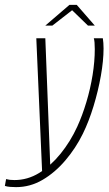

<svg xmlns="http://www.w3.org/2000/svg" viewBox="-97 -652 446 788"><path d="M-31 116Q-43 116 -55.5 115Q-68 114 -77 111L-72 83Q-65 85 -57 86Q-49 87 -38 87Q16 87 63.5 58Q111 29 151.5 -21Q192 -71 220 -132Q241 -178 257.5 -233Q274 -288 283 -344Q292 -400 292 -450Q292 -466 291 -477.5Q290 -489 288 -495H325Q328 -477 328 -453Q328 -403 317 -341Q306 -279 287 -216.5Q268 -154 243 -103Q214 -44 171.5 6Q129 56 78 86Q27 116 -31 116ZM76 56 52 -495H89L110 47ZM89 -547 188 -632H218L292 -547H264L199 -610L118 -547Z"/></svg>

Font: Alumni Sans Thin ExtraLight
Style: Italic
Weight: 250
Italic angle: -8°
Version: Version 1.016